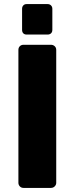

<svg xmlns="http://www.w3.org/2000/svg" viewBox="-20 -919 364 939"><path d="M95 0Q84 0 77 -7.5Q70 -15 70 -25V-675Q70 -686 77 -693Q84 -700 95 -700H229Q240 -700 247.5 -693Q255 -686 255 -675V-25Q255 -15 247.5 -7.5Q240 0 229 0ZM110 -750Q100 -750 94 -756Q88 -762 88 -773V-876Q88 -886 94 -892.5Q100 -899 110 -899H213Q223 -899 229.5 -892.5Q236 -886 236 -876V-773Q236 -762 229.5 -756Q223 -750 213 -750Z"/></svg>

Font: DVN-Rubik
Style: Bold
Weight: 700
Designer: Hubert and Fischer
Foundry: Hubert & Fischer
Version: Version 2.102